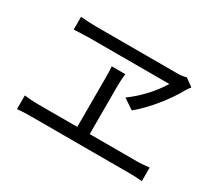

<svg xmlns="http://www.w3.org/2000/svg" viewBox="-125 -925 1250 1124"><g transform="rotate(30 500.0 -363.0)"><path d="M782 -607C744 -543 675 -464 599 -410L669 -363C752 -431 837 -540 881 -621C887 -633 895 -642 904 -654L851 -692C836 -687 813 -684 791 -684H240C206 -684 169 -687 138 -689V-603C138 -603 208 -607 245 -607ZM525 -120V-448C525 -474 527 -499 530 -528H438C441 -500 441 -471 441 -448V-120H173C144 -120 113 -122 83 -126V-34C114 -37 145 -38 173 -38H842C862 -38 899 -37 927 -34V-126C900 -123 873 -120 842 -120Z"/></g></svg>

Font: Noto Sans T Chinese Regular
Style: Regular
Weight: 400
Designer: Ryoko NISHIZUKA (kana & ideographs); Paul D. Hunt (Latin, Greek & Cyrillic); Wenlong ZHANG (bopomofo); Sandoll Communica
Foundry: Adobe Systems Incorporated
Version: Version 1.000;PS 1;hotconv 1.0.78;makeotf.lib2.5.61930